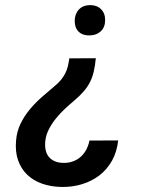

<svg xmlns="http://www.w3.org/2000/svg" viewBox="-20 -552 627 764"><path d="M361.3 -320.3Q358.4 -290 353 -267.1Q347.7 -244.1 337.9 -224.9Q328.1 -205.6 312.7 -188Q297.4 -170.4 274.4 -150.9Q256.8 -136.2 238 -118.7Q219.2 -101.1 203.1 -81.3Q187 -61.5 175.3 -39.3Q163.6 -17.1 160.6 6.8Q158.2 25.9 161.1 42.2Q164.1 58.6 172.9 70.3Q181.6 82 196.3 88.9Q210.9 95.7 231 96.2Q252.4 96.7 270 90.3Q287.6 84 300.8 72.3Q314 60.5 323 43.9Q332 27.3 335.9 7.3L450.2 6.8Q445.3 52.2 425.8 87.2Q406.2 122.1 376 145.5Q345.7 168.9 306.4 180.9Q267.1 192.9 223.1 191.9Q181.2 190.9 146.5 178.5Q111.8 166 87.6 142.6Q63.5 119.1 51.8 85.2Q40 51.3 43.9 7.3Q46.9 -29.3 61.8 -59.8Q76.7 -90.3 98.6 -116.7Q120.6 -143.1 147 -166.3Q173.3 -189.5 199.7 -211.4Q213.9 -223.1 223.4 -235.1Q232.9 -247.1 239.5 -259.8Q246.1 -272.5 249.8 -287.4Q253.4 -302.2 255.9 -319.8ZM277.3 -468.3Q277.3 -496.1 293.2 -513.4Q309.1 -530.8 336.9 -531.7Q364.7 -532.2 381.6 -515.9Q398.4 -499.5 398.4 -472.2Q398.4 -444.3 381.6 -428Q364.7 -411.6 336.9 -411.1Q309.6 -410.2 293.5 -425.5Q277.3 -440.9 277.3 -468.3Z"/></svg>

Font: Roboto Mono Medium
Style: Italic
Weight: 500
Designer: Google
Version: Version 2.000985; 2015; ttfautohint (v1.3)